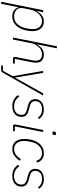

<svg xmlns="http://www.w3.org/2000/svg" viewBox="1110 -1890 980 3239"><g transform="rotate(90 1599.5 -270.0)"><path d="M151 -508H186L163 -397H166Q198 -455 239.5 -487.5Q281 -520 343 -520Q382 -520 412 -506Q442 -492 462.5 -466.5Q483 -441 494 -406.5Q505 -372 505 -330Q505 -264 489 -202.5Q473 -141 441.5 -93Q410 -45 363 -16.5Q316 12 255 12Q195 12 156.5 -15.5Q118 -43 104 -91H102L44 200H10ZM254 -19Q335 -19 386 -73.5Q437 -128 456 -222L464 -266Q467 -282 468.5 -297.5Q470 -313 470 -333Q470 -365 462.5 -393.5Q455 -422 438.5 -443Q422 -464 397 -476.5Q372 -489 338 -489Q306 -489 280.5 -479Q255 -469 229 -447Q200 -422 176.5 -384.5Q153 -347 143 -297L116 -164Q111 -139 116 -113.5Q121 -88 137.5 -67Q154 -46 183 -32.5Q212 -19 254 -19Z M760 -740H794L728 -404H731Q760 -461 802 -490.5Q844 -520 904 -520Q969 -520 1003 -484.5Q1037 -449 1037 -386Q1037 -371 1035 -353.5Q1033 -336 1030 -320L972 -31H1054L1048 0H971Q939 0 939 -28Q939 -36 942 -51L996 -320Q999 -336 1001 -353Q1003 -370 1003 -380Q1003 -489 896 -489Q864 -489 832 -476.5Q800 -464 772 -432Q753 -411 734.5 -379.5Q716 -348 708 -306L647 0H613Z M1554 -508H1591L1212 161Q1200 183 1188.5 191.5Q1177 200 1157 200H1081L1087 170H1173L1265 6L1176 -508H1209L1288 -38H1292Z M1771 12Q1709 12 1662 -13Q1615 -38 1583 -85L1610 -105Q1667 -18 1771 -18Q1837 -18 1877 -49.5Q1917 -81 1917 -141Q1917 -184 1893 -204.5Q1869 -225 1821 -237L1773 -249Q1747 -255 1724.5 -264.5Q1702 -274 1686 -288.5Q1670 -303 1661 -324Q1652 -345 1652 -375Q1652 -409 1665 -436Q1678 -463 1701 -481.5Q1724 -500 1755.5 -510Q1787 -520 1825 -520Q1888 -520 1926 -497Q1964 -474 1988 -442L1963 -420Q1953 -434 1940.5 -447Q1928 -460 1911.5 -469.5Q1895 -479 1873 -484.5Q1851 -490 1823 -490Q1760 -490 1723 -460.5Q1686 -431 1686 -377Q1686 -335 1709.5 -313Q1733 -291 1781 -280L1828 -268Q1855 -261 1877.5 -252Q1900 -243 1916.5 -228.5Q1933 -214 1942 -193.5Q1951 -173 1951 -143Q1951 -105 1937 -76Q1923 -47 1899 -27.5Q1875 -8 1842 2Q1809 12 1771 12Z M2223 -664Q2209 -664 2203.5 -670.5Q2198 -677 2198 -685Q2198 -688 2198.5 -691.5Q2199 -695 2201 -702Q2203 -713 2210.5 -719.5Q2218 -726 2234 -726Q2248 -726 2253.5 -719.5Q2259 -713 2259 -705Q2259 -701 2256 -688Q2254 -677 2246.5 -670.5Q2239 -664 2223 -664ZM2112 0Q2079 0 2079 -28Q2079 -36 2082 -51L2173 -508H2207L2112 -31H2194L2188 0Z M2491 12Q2450 12 2418.5 -2.5Q2387 -17 2366 -43.5Q2345 -70 2334 -107Q2323 -144 2323 -189Q2323 -258 2339 -318.5Q2355 -379 2386 -424Q2417 -469 2462.5 -494.5Q2508 -520 2566 -520Q2628 -520 2669 -487.5Q2710 -455 2721 -404L2692 -393Q2679 -441 2646 -465Q2613 -489 2564 -489Q2491 -489 2440 -438Q2389 -387 2373 -301L2362 -243Q2359 -226 2358 -214.5Q2357 -203 2357 -186Q2357 -151 2365 -120.5Q2373 -90 2390 -67.5Q2407 -45 2432.5 -32Q2458 -19 2493 -19Q2547 -19 2588 -48Q2629 -77 2663 -131L2691 -117Q2655 -57 2606 -22.5Q2557 12 2491 12Z M2947 12Q2885 12 2838 -13Q2791 -38 2759 -85L2786 -105Q2843 -18 2947 -18Q3013 -18 3053 -49.5Q3093 -81 3093 -141Q3093 -184 3069 -204.5Q3045 -225 2997 -237L2949 -249Q2923 -255 2900.5 -264.5Q2878 -274 2862 -288.5Q2846 -303 2837 -324Q2828 -345 2828 -375Q2828 -409 2841 -436Q2854 -463 2877 -481.5Q2900 -500 2931.5 -510Q2963 -520 3001 -520Q3064 -520 3102 -497Q3140 -474 3164 -442L3139 -420Q3129 -434 3116.5 -447Q3104 -460 3087.5 -469.5Q3071 -479 3049 -484.5Q3027 -490 2999 -490Q2936 -490 2899 -460.5Q2862 -431 2862 -377Q2862 -335 2885.5 -313Q2909 -291 2957 -280L3004 -268Q3031 -261 3053.5 -252Q3076 -243 3092.5 -228.5Q3109 -214 3118 -193.5Q3127 -173 3127 -143Q3127 -105 3113 -76Q3099 -47 3075 -27.5Q3051 -8 3018 2Q2985 12 2947 12Z"/></g></svg>

Font: IBM Plex Sans ExtLt
Style: Italic
Weight: 200
Italic angle: -11°
Designer: Mike Abbink, Paul van der Laan, Pieter van Rosmalen
Foundry: Bold Monday
Version: Version 3.005